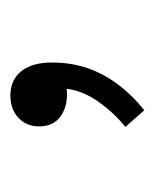

<svg xmlns="http://www.w3.org/2000/svg" viewBox="14 -156 286 353"><g transform="rotate(-90 156.5 20.0)"><path d="M169.3 0Q165.5 30.3 145.1 58.9Q124.7 87.6 99.1 108L129.8 142.7Q171.5 109.7 194.6 67.3Q217.6 24.9 217.6 -26.4Q217.6 -63.5 201.5 -83.5Q185.4 -103.4 157 -103.4Q131.4 -103.4 115.8 -88.5Q100.1 -73.6 100.1 -50.5Q100.1 -23 120.4 -9.9Q140.6 3.3 169.3 0Z"/></g></svg>

Font: Estedad-FD VF
Style: Regular
Weight: 100
Designer: Amin Abedi
Version: Version 7.3